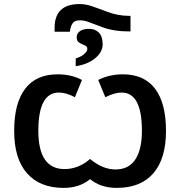

<svg xmlns="http://www.w3.org/2000/svg" viewBox="-20 -916 889 946"><path d="M353 -589.8V-627.9Q381.8 -637.2 396 -650.6Q410.2 -664.1 410.2 -674.8Q410.2 -685.5 402.1 -690.2Q394 -694.8 384 -698.7Q374 -702.6 366 -709.2Q357.9 -715.8 357.9 -733.4Q357.9 -751 373.8 -762.5Q389.6 -773.9 419.4 -773.9Q449.2 -773.9 467.5 -754.9Q485.8 -735.8 485.8 -697.8Q485.8 -659.7 449 -629.2Q412.1 -598.6 353 -589.8ZM249 -778.8Q249 -896 372.1 -896Q400.4 -896 428 -887Q455.6 -877.9 508.5 -857.9Q561.5 -837.9 616.2 -837.9H623V-761.2H615.2Q542 -761.2 490.5 -780Q439 -798.8 416.7 -807.4Q394.5 -815.9 372.1 -815.9Q349.6 -815.9 338.9 -802.5Q328.1 -789.1 324.2 -759.8H249ZM579.1 -460Q544.9 -460 499 -437L463.9 -522Q518.6 -549.8 585 -549.8Q690.4 -549.8 744.1 -478.8Q797.9 -407.7 797.9 -271Q797.9 -134.3 735.6 -62.3Q673.3 9.8 555.2 9.8Q476.6 9.8 423.8 -33.2Q371.1 9.8 293.9 9.8Q176.3 9.8 113 -62.3Q49.8 -134.3 49.8 -271Q49.8 -407.7 104 -478.8Q158.2 -549.8 264.2 -549.8Q331.5 -549.8 383.8 -522L349.1 -437Q306.2 -460 270 -460Q168.9 -460 168.9 -271.5Q168.9 -83 297.9 -83Q366.7 -83 423.8 -132.8Q485.4 -81.1 549.3 -81.1Q613.8 -81.1 646.5 -129.9Q679.2 -178.7 679.2 -272Q679.2 -460 579.1 -460Z"/></svg>

Font: OpenSans-Semibold
Style: Regular
Weight: 600
Foundry: Ascender Corporation
Version: Version 1.10